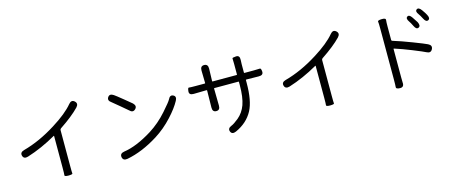

<svg xmlns="http://www.w3.org/2000/svg" viewBox="-44 -1430 5089 2127"><g transform="rotate(-15 2500.0 -366.0)"><path d="M550 23Q502 23 504.5 8Q507 -7 507 -76V-441Q507 -446 503 -444Q335 -348 169 -296Q119 -281 107 -322Q95 -363 145 -377Q333 -428 523 -548Q685 -649 761 -741Q794 -781 828 -751Q862 -720 826 -682Q748 -601 604 -505Q593 -498 593 -485V-76Q593 1 595 11.5Q597 22 550 23Z M1227 13Q1176 22 1168 -22Q1161 -66 1213 -74Q1358 -95 1541 -209Q1652 -279 1744 -383Q1829 -479 1841 -504Q1863 -551 1899 -533Q1935 -515 1910 -469Q1869 -393 1786 -303Q1695 -204 1587 -136Q1402 -20 1227 13ZM1450 -495Q1418 -464 1382 -502Q1380 -504 1304 -568Q1223 -636 1218 -639Q1175 -668 1198 -703Q1221 -737 1264 -708Q1280 -698 1360 -633Q1440 -568 1445 -563Q1482 -526 1450 -495Z M2466 32Q2418 53 2402 15Q2386 -24 2434 -43Q2465 -55 2519 -99Q2581 -151 2610 -231Q2640 -316 2640 -453V-490Q2640 -495 2635 -495H2360Q2355 -495 2355 -490L2358 -295Q2359 -243 2315 -243Q2271 -243 2272 -295L2275 -490Q2275 -495 2270 -495L2122 -492Q2068 -491 2072 -534Q2076 -576 2087.5 -573.5Q2099 -571 2167 -571H2270Q2275 -571 2275 -576L2272 -719Q2271 -771 2315 -771Q2360 -771 2359 -719L2355 -576Q2355 -571 2360 -571H2635Q2640 -571 2640 -576V-696Q2640 -753 2638.5 -761Q2637 -769 2681 -772Q2725 -775 2722 -721Q2720 -696 2720 -671V-576Q2720 -571 2725 -571H2830Q2887 -571 2901.5 -573Q2916 -575 2919 -534Q2921 -492 2868 -493L2725 -495Q2720 -495 2720 -490V-459Q2720 -252 2663 -145Q2600 -28 2466 32Z M3550 23Q3502 23 3504.5 8Q3507 -7 3507 -76V-441Q3507 -446 3503 -444Q3335 -348 3169 -296Q3119 -281 3107 -322Q3095 -363 3145 -377Q3333 -428 3523 -548Q3685 -649 3761 -741Q3794 -781 3828 -751Q3862 -720 3826 -682Q3748 -601 3604 -505Q3593 -498 3593 -485V-76Q3593 1 3595 11.5Q3597 22 3550 23Z M4347 38Q4300 37 4302.5 16Q4305 -5 4305 -75V-657Q4305 -720 4302 -736Q4299 -752 4347 -753Q4395 -755 4392 -731Q4389 -707 4389 -657V-503Q4389 -494 4398 -491Q4493 -462 4612 -416Q4740 -367 4772 -351Q4819 -328 4798 -287Q4777 -246 4731 -271Q4705 -285 4586 -333Q4482 -375 4394 -403Q4389 -404 4389 -399V-75Q4389 -21 4390 -15Q4395 39 4347 38ZM4718 -556Q4690 -542 4668 -589Q4647 -632 4635 -648Q4605 -690 4629 -707Q4653 -724 4682 -681Q4718 -628 4724 -617Q4747 -570 4718 -556ZM4843 -608Q4815 -594 4792 -640Q4771 -681 4758 -698Q4726 -739 4750 -757Q4774 -775 4805 -733Q4833 -694 4846 -669Q4871 -623 4843 -608Z"/></g></svg>

Font: Resource Han Rounded HK
Style: Regular
Weight: 400
Designer: Cyano Hao (round all glyphs); Ryoko NISHIZUKA  (kana, bopomofo & ideographs); Paul D. Hunt (Latin, Greek & Cyrillic); Sa
Foundry: Cyano Hao
Version: 0.990